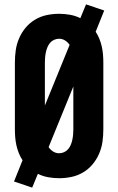

<svg xmlns="http://www.w3.org/2000/svg" viewBox="-20 -806 540 877"><path d="M127 51 44 23 83 -74Q73 -89 66 -106.5Q59 -124 55 -142Q51 -160 49.5 -178.5Q48 -197 48 -215V-520Q48 -549 52 -577Q56 -605 67.5 -631.5Q79 -658 97.5 -680Q116 -702 140.5 -716.5Q165 -731 193 -737Q221 -743 250 -743Q275 -743 300 -738.5Q325 -734 347 -723L373 -786L456 -758L417 -661Q427 -646 434 -628.5Q441 -611 445 -593Q449 -575 450.5 -556.5Q452 -538 452 -520V-215Q452 -186 448 -158Q444 -130 432.5 -103.5Q421 -77 402.5 -55Q384 -33 359.5 -18.5Q335 -4 307 2Q279 8 250 8Q225 8 200 3.5Q175 -1 153 -12ZM185 -324 298 -601Q290 -613 277.5 -621Q265 -629 250 -629Q238 -629 227 -624Q216 -619 208.5 -610Q201 -601 196.5 -590Q192 -579 189.5 -567Q187 -555 186 -543.5Q185 -532 185 -520ZM250 -106Q262 -106 273 -111Q284 -116 291.5 -125Q299 -134 303.5 -145Q308 -156 310.5 -168Q313 -180 314 -191.5Q315 -203 315 -215V-411L202 -134Q210 -122 222.5 -114Q235 -106 250 -106Z"/></svg>

Font: Iosevka SS04 Heavy
Style: Regular
Weight: 900
Monospace: yes
Designer: Belleve Invis
Foundry: Belleve Invis
Version: Version 19.0.0; ttfautohint (v1.8.4)